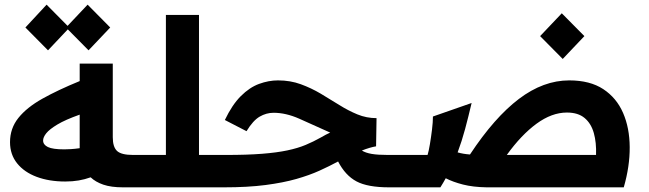

<svg xmlns="http://www.w3.org/2000/svg" viewBox="-20 -804 2785 824"><path d="M260 -25Q191 -25 137.5 -45Q84 -65 53.5 -103Q23 -141 23 -194Q23 -253 59 -298Q95 -343 162 -380.5Q229 -418 322 -456V-531H464V-215Q464 -173 482.5 -156Q501 -139 551 -139H586V0H508Q457 0 423.5 -11.5Q390 -23 369 -43Q344 -34 317.5 -29.5Q291 -25 260 -25ZM165 -201Q165 -183 185.5 -173Q206 -163 256 -163Q267 -163 284 -164Q301 -165 322 -168Q322 -172 322 -176V-312Q260 -290 226 -269.5Q192 -249 178.5 -232Q165 -215 165 -201ZM186 -588 89 -686 180 -784 270 -693 356 -784 453 -686 360 -588 271 -678Z M586 -139H692V-740H834V-139H924V0H586Q556 0 556 -70Q556 -139 586 -139Z M924 -139H949Q1041 -139 1104.5 -144Q1168 -149 1213 -158.5Q1258 -168 1291.5 -182Q1325 -196 1357 -214Q1369 -221 1378.5 -226Q1388 -231 1397 -235Q1322 -269 1264.5 -294.5Q1207 -320 1154 -320Q1123 -320 1094.5 -303.5Q1066 -287 1038 -241L945 -289Q976 -354 1013.5 -391.5Q1051 -429 1092 -444Q1133 -459 1173 -459Q1226 -459 1271 -442.5Q1316 -426 1356.5 -402Q1397 -378 1436 -353.5Q1475 -329 1514 -313Q1553 -297 1596 -297L1594 -176Q1569 -172 1533 -158Q1549 -148 1575 -143.5Q1601 -139 1645 -139H1682V0H1650Q1558 0 1510 -25.5Q1462 -51 1431 -111Q1394 -91 1351 -71.5Q1308 -52 1252 -36Q1196 -20 1120 -10Q1044 0 940 0H924Q894 0 894 -70Q894 -139 924 -139Z M1682 -139H1815Q1820 -155 1825 -185Q1830 -215 1834 -247.5Q1838 -280 1838 -304L2004 -362Q1990 -302 1976 -250Q1962 -198 1944 -150Q1968 -143 1997 -141Q2102 -300 2207 -379.5Q2312 -459 2423 -459Q2512 -459 2569 -421.5Q2626 -384 2654 -319.5Q2682 -255 2682.5 -172.5Q2683 -90 2657 0H2069Q2010 -1 1967 -12Q1924 -23 1893 -39Q1882 -19 1870 0H1682Q1652 0 1652 -70Q1652 -139 1682 -139ZM2413 -321Q2348 -321 2282.5 -273Q2217 -225 2155 -139H2538Q2540 -192 2528.5 -233Q2517 -274 2489 -297.5Q2461 -321 2413 -321ZM2395 -551 2298 -649 2391 -747 2488 -649Z"/></svg>

Font: Readex Pro SemiBold
Style: Regular
Weight: 600
Designer: Bonnie Shaver-Troup, Thomas Jockin
Foundry: Lexend
Version: Version 1.204; ttfautohint (v1.8.4.7-5d5b)